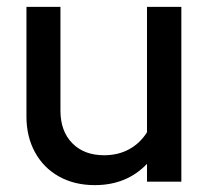

<svg xmlns="http://www.w3.org/2000/svg" viewBox="-20 -529 607 559"><path d="M256 10Q197 10 152 -15Q107 -40 82 -85.5Q57 -131 57 -190V-509H156V-207Q156 -147 190.5 -112Q225 -77 283 -77Q324 -77 356 -94.5Q388 -112 408 -144V-509H508V0H408V-52Q349 10 256 10Z"/></svg>

Font: Red Hat Display Medium
Style: Regular
Weight: 500
Designer: Pentagram, MCKL
Foundry: Pentagram, MCKL
Version: Version 1.023